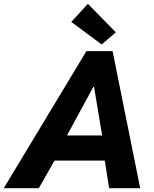

<svg xmlns="http://www.w3.org/2000/svg" viewBox="-69 -988 811 1008"><path d="M384.8 -719.7H522L667 0H503.9L481 -145H217.3L134.8 0H-49.3ZM305.2 -873 392.6 -967.8 539.1 -818.4 464.8 -754.4ZM467.3 -276.9 424.8 -531.7H420.9L282.7 -276.9Z"/></svg>

Font: Reddit Sans Fudge ExBold Italic
Style: Regular
Weight: 800
Italic angle: -11.25°
Designer: Stephen Hutchings
Version: Version 1.013